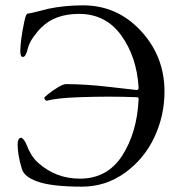

<svg xmlns="http://www.w3.org/2000/svg" viewBox="-20 -684 682 719"><path d="M499 -357Q492 -471 434 -551.5Q376 -632 276 -632Q186 -632 135 -581Q122 -569 105.5 -546Q89 -523 84 -502Q77 -472 67 -471Q60 -470 58 -477Q56 -484 56 -494Q57 -537 71 -603Q77 -633 84 -633Q94 -634 125 -642Q156 -650 160 -651Q222 -664 291 -664Q419 -664 507.5 -568.5Q596 -473 596 -341Q596 -251 558 -170Q520 -89 448 -37Q376 15 287 15Q171 15 118 -5Q71 -22 62 -51Q46 -104 46 -143Q46 -166 58 -168Q62 -169 69 -160.5Q76 -152 79 -143Q95 -100 121 -76Q188 -15 279 -15Q382 -15 437.5 -101Q493 -187 499 -311Q500 -320 492 -320Q388 -324 278 -320Q191 -317 157 -307Q153 -306 149.5 -309.5Q146 -313 146 -318Q146 -320 161.5 -332.5Q177 -345 197 -357Q217 -369 227 -369Q300 -369 390 -358.5Q480 -348 491 -347Q500 -347 499 -357Z"/></svg>

Font: EB Garamond
Style: SC
Weight: 400
Version: Version 000.010